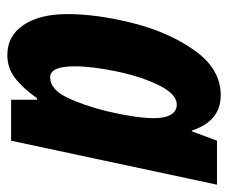

<svg xmlns="http://www.w3.org/2000/svg" viewBox="-68 -530 608 511"><g transform="rotate(90 235.5 -274.0)"><path d="M17 -150Q17 -230 41.5 -326Q66 -422 115 -490Q164 -558 233 -558Q302 -558 327 -481H329L354 -548H471L354 0H245V-69H241Q213 -30 186.5 -10Q160 10 126 10Q75 10 46 -33Q17 -76 17 -150ZM276 -257Q294 -335 294 -380Q294 -410 284.5 -425.5Q275 -441 258 -441Q230 -441 206.5 -393.5Q183 -346 169.5 -280.5Q156 -215 156 -169Q156 -104 185 -104Q217 -104 238.5 -148Q260 -192 276 -257Z"/></g></svg>

Font: Noto Sans Display Ex Bold Cond
Style: Italic
Weight: 800
Width: 3
Italic angle: -12°
Designer: Monotype Design team
Foundry: Monotype Imaging Inc.
Version: Version 1.000